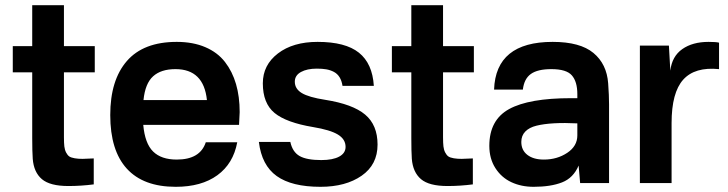

<svg xmlns="http://www.w3.org/2000/svg" viewBox="-20 -699 2779 733"><path d="M224.1 -174.8Q224.1 -153.3 225.6 -140.1Q227.1 -127 232.4 -116.7Q237.8 -106.4 244.4 -101.8Q251 -97.2 265.4 -94.7Q279.8 -92.3 295.4 -92.5Q311 -92.8 337.9 -94.2V4.9Q289.6 11.2 241.2 11.2Q170.9 11.2 139.9 -15.1Q108.9 -41.5 105 -92.8Q103 -120.6 103 -171.9V-422.9H28.8V-522.9H103V-679.2H224.1V-522.9H341.8V-422.9H224.1Z M654.8 -539.1Q716.8 -539.1 763.7 -519Q810.5 -499 838.9 -462.4Q867.2 -425.8 881.1 -377.9Q895 -330.1 895 -271Q895 -262.7 892.6 -222.2H526.9Q533.2 -151.4 564.5 -120.6Q595.7 -89.8 654.8 -89.8Q744.1 -89.8 765.6 -155.8H885.7Q870.6 -74.2 809.8 -30Q749 14.2 650.9 14.2Q527.3 14.2 464.1 -55.2Q400.9 -124.5 400.9 -259.8Q400.9 -393.1 464.4 -466.1Q527.8 -539.1 654.8 -539.1ZM527.8 -316.9H770Q757.8 -435.1 649.9 -435.1Q594.7 -435.1 564.5 -407.7Q534.2 -380.4 527.8 -316.9Z M1192.4 -539.1Q1298.8 -539.1 1350.3 -497.8Q1401.9 -456.5 1407.2 -371.1H1287.6Q1284.7 -390.6 1276.4 -404.1Q1268.1 -417.5 1254.6 -424.6Q1241.2 -431.6 1225.8 -434.3Q1210.4 -437 1189.5 -437Q1152.3 -437 1128.9 -424.1Q1105.5 -411.1 1105.5 -387.2Q1105.5 -359.9 1132.1 -343.8Q1158.7 -327.6 1221.7 -317.9Q1326.7 -301.3 1374 -261.5Q1421.4 -221.7 1421.4 -147Q1421.4 -70.3 1360.6 -28.1Q1299.8 14.2 1203.6 14.2Q1093.8 14.2 1036.4 -26.9Q979 -67.9 968.3 -157.2H1088.4Q1096.7 -118.7 1123.8 -103.3Q1150.9 -87.9 1206.5 -87.9Q1250.5 -87.9 1274.9 -101.1Q1299.3 -114.3 1299.3 -138.2Q1299.3 -167.5 1270 -185.3Q1240.7 -203.1 1175.3 -213.9Q1072.8 -231 1028.1 -267.8Q983.4 -304.7 983.4 -380.9Q983.4 -450.7 1041 -494.9Q1098.6 -539.1 1192.4 -539.1Z M1671.4 -174.8Q1671.4 -153.3 1672.9 -140.1Q1674.3 -127 1679.7 -116.7Q1685.1 -106.4 1691.7 -101.8Q1698.2 -97.2 1712.6 -94.7Q1727.1 -92.3 1742.7 -92.5Q1758.3 -92.8 1785.2 -94.2V4.9Q1736.8 11.2 1688.5 11.2Q1618.2 11.2 1587.2 -15.1Q1556.2 -41.5 1552.2 -92.8Q1550.3 -120.6 1550.3 -171.9V-422.9H1476.1V-522.9H1550.3V-679.2H1671.4V-522.9H1789.1V-422.9H1671.4Z M2089.8 -539.1Q2194.8 -539.1 2245.6 -496.8Q2296.4 -454.6 2301.8 -380.9Q2305.2 -334 2305.2 -300.8V0H2194.8L2189 -66.9Q2168.9 -19.5 2125.7 -2.7Q2082.5 14.2 2017.1 14.2Q1970.2 14.2 1932.4 -3.4Q1894.5 -21 1871.3 -57.1Q1848.1 -93.3 1848.1 -142.1Q1848.1 -241.2 1923.8 -282.7Q1999.5 -324.2 2160.2 -324.2H2184.1V-339.8Q2184.1 -387.2 2163.3 -411.1Q2142.6 -435.1 2085 -435.1Q2032.7 -435.1 2006.8 -416.7Q1981 -398.4 1976.1 -356.9H1866.2Q1872.6 -539.1 2089.8 -539.1ZM1970.2 -157.2Q1970.2 -125.5 1993.4 -107.7Q2016.6 -89.8 2056.2 -89.8Q2106.9 -89.8 2145.5 -115.5Q2184.1 -141.1 2184.1 -182.1V-228Q2135.3 -230.5 2095.7 -228.3Q2056.2 -226.1 2028.3 -219.2Q2000.5 -212.4 1985.4 -196.8Q1970.2 -181.2 1970.2 -157.2Z M2685.1 -539.1Q2713.9 -539.1 2725.1 -536.1V-435.1Q2632.8 -444.3 2588.4 -395Q2543.9 -345.7 2543.9 -229V0H2422.9V-524.9H2533.7L2539.1 -429.2Q2545.4 -483.9 2584.7 -511.5Q2624 -539.1 2685.1 -539.1Z"/></svg>

Font: Nacelle SemiBold
Style: Regular
Weight: 600
Designer: Sora Sagano
Foundry: Sora Sagano
Version: Version 1.000;FEAKit 1.0